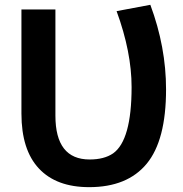

<svg xmlns="http://www.w3.org/2000/svg" viewBox="-20 -770 761 800"><path d="M69.3 -296.9V-730.5H210.9V-288.1Q210.9 -105.5 353.5 -105.5Q414.1 -105.5 451.2 -130.9Q528.3 -185.5 528.3 -407.2Q528.3 -552.7 465.8 -723.6L606.4 -750Q671.9 -574.2 671.9 -397.5Q671.9 -185.5 591.3 -87.9Q510.7 9.8 351.6 9.8Q214.8 9.8 142.1 -67.9Q69.3 -145.5 69.3 -296.9Z"/></svg>

Font: GenEi M Gothic v2 Bold
Style: Regular
Weight: 700
Version: Version 2.0